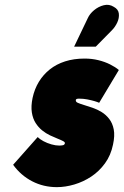

<svg xmlns="http://www.w3.org/2000/svg" viewBox="-20 -755 509 790"><path d="M440 -630Q454 -644 462.5 -662.5Q471 -681 469 -699Q467 -717 448 -727Q429 -739 407 -733.5Q385 -728 367 -713Q349 -698 341 -680L285 -563H374ZM388 -332 469 -467Q455 -479 433 -490Q411 -501 384.5 -507.5Q358 -514 328 -514Q284 -514 248 -502.5Q212 -491 185 -469.5Q158 -448 140 -418.5Q122 -389 114 -352Q107 -318 111 -292.5Q115 -267 126.5 -249Q138 -231 153.5 -218.5Q169 -206 186 -198Q203 -190 217 -184.5Q231 -179 239.5 -174.5Q248 -170 247 -165Q246 -162 244 -160Q242 -158 239 -157.5Q236 -157 232.5 -156.5Q229 -156 224 -156Q209 -156 191.5 -161Q174 -166 159 -174Q144 -182 135 -191L34 -77Q66 -33 112.5 -9Q159 15 214 15Q249 15 286 4Q323 -7 355.5 -28.5Q388 -50 412 -83Q436 -116 445 -160Q453 -197 448 -222.5Q443 -248 429.5 -265.5Q416 -283 398 -294Q380 -305 361 -311.5Q342 -318 325.5 -323Q309 -328 300 -332Q291 -336 292 -343Q292 -345 293 -346Q294 -347 296 -348Q298 -349 301 -349Q304 -349 308 -349Q323 -349 339 -346Q355 -343 368.5 -339Q382 -335 388 -332Z"/></svg>

Font: Advent Pro Black
Style: Italic
Weight: 900
Italic angle: -12°
Version: Version 3.000